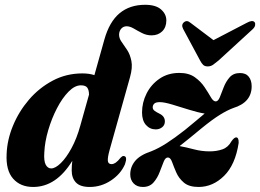

<svg xmlns="http://www.w3.org/2000/svg" viewBox="-20 -752 1059 782"><path d="M489 -83Q471.5 -43 431.8 -16.8Q392 9.5 345.5 9.5Q306.5 9.5 289.2 -8.8Q272 -27 272 -58Q272 -77 274.5 -97Q209 9.5 115 9.5Q63 9.5 33.2 -24.5Q3.5 -58.5 7 -125Q9 -182 32.8 -239.8Q56.5 -297.5 97.8 -345.8Q139 -394 194.5 -423.5Q250 -453 315.5 -453Q343.5 -453 364.5 -446L405 -590.5Q425.5 -663.5 467 -698Q508.5 -732.5 571 -732.5Q614.5 -732.5 636 -713.5Q657.5 -694.5 657.5 -669Q657.5 -641 640.8 -624.5Q624 -608 597 -608Q577 -608 558.8 -617.2Q540.5 -626.5 524.8 -635.8Q509 -645 496 -645Q483 -645 474.5 -636Q466 -627 465 -612.5Q464.5 -596.5 475 -581.8Q485.5 -567 497.8 -548.5Q510 -530 515.2 -503.2Q520.5 -476.5 509.5 -437.5L426.5 -141.5Q418 -111 419.2 -97.2Q420.5 -83.5 434.5 -83.5Q442.5 -83.5 451.2 -89.5Q460 -95.5 472 -110.5Q479 -117.5 483.5 -116.5Q500.5 -116 489 -83ZM160.5 -131.5Q158 -96.5 166.2 -81.2Q174.5 -66 188.5 -66Q205.5 -66 227.8 -87.8Q250 -109.5 271.2 -148.5Q292.5 -187.5 307 -240L342.5 -366.5Q342.5 -384.5 335.8 -394.5Q329 -404.5 309.5 -404.5Q284.5 -404.5 259 -378.5Q233.5 -352.5 212 -311Q190.5 -269.5 176.5 -222Q162.5 -174.5 160.5 -131.5ZM664.5 -110.5Q654 -111.5 646.8 -93.8Q639.5 -76 630.5 -51.8Q621.5 -27.5 605.5 -9Q589.5 9.5 562 9.5Q538 9.5 524.2 -5Q510.5 -19.5 510.5 -41.5Q510.5 -72 530.2 -96.2Q550 -120.5 596.5 -136Q625.5 -147.5 658.2 -168.5Q691 -189.5 733 -222.5Q758 -243 778.2 -259.8Q798.5 -276.5 813.5 -289.5Q785.5 -294 749.8 -305.2Q714 -316.5 681.5 -326.2Q649 -336 630.5 -336Q614.5 -336 608.2 -329.8Q602 -323.5 602 -315Q602 -306.5 609.5 -300.8Q617 -295 630.5 -288.5Q651.5 -278 651.5 -257.5Q651.5 -242.5 640.5 -233.8Q629.5 -225 614.5 -225Q590.5 -225 574.5 -243Q558.5 -261 558.5 -294Q558.5 -334.5 577 -371.2Q595.5 -408 629.8 -431.5Q664 -455 710.5 -455Q749 -455 773.5 -437.5Q798 -420 813.2 -397Q828.5 -374 838.5 -356.5Q848.5 -339 858.5 -339Q868.5 -339 875.5 -356.5Q882.5 -374 891.2 -396.8Q900 -419.5 915.2 -437Q930.5 -454.5 957.5 -454.5Q981.5 -454.5 993.2 -439.5Q1005 -424.5 1005 -400.5Q1005 -335 930 -312Q906.5 -303.5 875.8 -284.5Q845 -265.5 801.5 -230Q773.5 -206.5 751 -188.5Q728.5 -170.5 711.5 -157Q737 -152.5 769 -144Q801 -135.5 833.5 -135.5Q862.5 -135.5 886 -143.8Q909.5 -152 923 -177Q934 -192.5 942 -192.5Q953 -192 952 -169.5Q938.5 -81 892.8 -35.8Q847 9.5 788.5 9.5Q750 9.5 729 -8.2Q708 -26 697.8 -49.8Q687.5 -73.5 681 -91.8Q674.5 -110 664.5 -110.5ZM870 -505.5Q857.5 -495 847.8 -488.2Q838 -481.5 826 -481.5Q814 -481.5 807.5 -487.8Q801 -494 795 -505.5L726 -634Q717 -651.5 729.5 -661.5Q741.5 -671.5 756 -659L849.5 -588.5L985 -659Q1008.5 -672 1017 -661.5Q1020.5 -657 1019 -648.8Q1017.5 -640.5 1008 -632Z"/></svg>

Font: Fraunces 144pt Soft
Style: Bold Italic
Weight: 700
Italic angle: -16°
Version: Version 1.000;[b76b70a41]